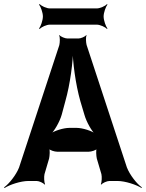

<svg xmlns="http://www.w3.org/2000/svg" viewBox="-60 -903 728 958"><path d="M423 -112 446 -34C449 -21 448 7 443 16L446 18C451 10 474 0 486 0H526C565 0 621 19 646 35L648 32C623 15 587 -31 573 -68L372 -679C369 -691 367 -718 372 -726L370 -728C365 -720 343 -711 332 -711H276C265 -711 242 -720 237 -728L235 -726C240 -718 239 -691 236 -678L35 -67C21 -31 -15 15 -40 32L-37 35C-13 19 43 0 82 0H123C135 0 157 10 162 18L165 16C160 7 159 -21 162 -34L185 -112C188 -125 190 -156 185 -164L183 -162C188 -153 213 -146 225 -146H383C395 -146 420 -153 425 -162L423 -164C418 -156 420 -125 423 -112ZM248 -331 266 -398C290 -482 305 -597 305 -664H302C302 -597 317 -482 341 -398L361 -331C371 -295 398 -247 418 -230L419 -234C399 -250 352 -265 321 -265H287C256 -265 209 -250 189 -234L191 -231C210 -247 238 -295 248 -331ZM457 -821C457 -840 468 -870 476 -880L474 -883C466 -873 439 -861 423 -861H189C172 -861 146 -873 138 -883L135 -880C143 -870 154 -840 154 -821C154 -801 143 -771 135 -761L138 -758C146 -768 172 -780 189 -780H423C439 -780 466 -768 474 -758L476 -761C468 -771 457 -801 457 -821Z"/></svg>

Font: Asimov
Style: EdgeNar
Weight: 500
Designer: Google
Version: Version 2.000980: 2014